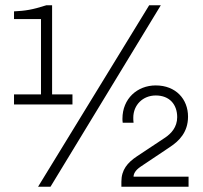

<svg xmlns="http://www.w3.org/2000/svg" viewBox="-20 -706 766 726"><path d="M33 -311H254V-349H177V-686H155C102 -669 75 -665 33 -663V-634H135V-349H33V-311ZM171 0 588 -686H544L124 0H171ZM439 -19V0H693V-38H485C485 -48 491 -62 512 -76L624 -151C657 -173 691 -206 691 -265C691 -331 645 -383 569 -383C499 -383 443 -333 443 -257C443 -255 443 -247 444 -242H485C484 -249 484 -256 484 -261C484 -309 520 -345 569 -345C621 -345 650 -311 650 -263C650 -225 627 -201 605 -186L498 -115C462 -91 439 -64 439 -19Z"/></svg>

Font: ChivoLight
Style: Regular
Weight: 300
Designer: Hector Gatti
Foundry: Omnibus-Type
Version: Version 1.004;PS 001.004;hotconv 1.0.88;makeotf.lib2.5.64775